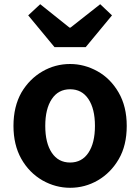

<svg xmlns="http://www.w3.org/2000/svg" viewBox="-20 -878 666 912"><path d="M182 -21Q118 -58 81 -124Q44 -190 44 -280Q44 -372 82 -439Q120 -503 181 -538.5Q242 -574 313 -574Q381 -574 443 -539.5Q505 -505 543.5 -438.5Q582 -372 582 -280Q582 -187 544 -122Q506 -57 445 -21.5Q384 14 313 14Q244 14 182 -21ZM431 -280Q431 -361 400 -407.5Q369 -454 313 -454Q257 -454 226 -407.5Q195 -361 195 -280Q195 -199 226 -152.5Q257 -106 313 -106Q369 -106 400 -152.5Q431 -199 431 -280ZM114 -805 171 -858 310 -747H315L456 -858L512 -805L387 -654H239Z"/></svg>

Font: Merged Yaku Han JP
Style: Bold
Weight: 700
Designer: Ryoko NISHIZUKA 西塚涼子 (kana, bopomofo & ideographs); Paul D. Hunt (Latin, Greek & Cyrillic); Sandoll Communications 산돌커뮤니
Foundry: Adobe
Version: Version 2.004